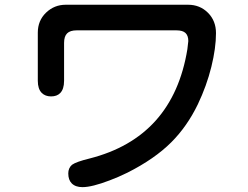

<svg xmlns="http://www.w3.org/2000/svg" viewBox="-20 -726 1040 806"><path d="M249 -545.9V-386.7Q249 -351.6 232.4 -335Q218.8 -321.3 194.3 -321.3Q169.9 -321.3 155.3 -335.9Q138.7 -352.5 138.7 -386.7V-588.9Q138.7 -639.6 173.3 -672.9Q208 -706.1 255.9 -706.1H769.5Q819.3 -706.1 853 -672.4Q886.7 -638.7 886.7 -586.9Q886.7 -524.4 867.2 -445.3Q847.7 -366.2 810.5 -288.1Q765.6 -195.3 699.2 -128.9Q628.9 -58.6 514.6 -1Q476.6 17.6 440.4 31.2Q366.2 59.6 326.2 59.6Q296.9 59.6 281.2 43.9Q266.6 29.3 266.6 2Q266.6 -20.5 282.2 -34.2Q299.8 -46.9 355.5 -60.5Q706.1 -149.4 766.6 -519.5L770.5 -553.7Q770.5 -576.2 758.8 -587.4Q747.1 -598.6 720.7 -598.6H301.8Q274.4 -598.6 261.7 -585.9Q249 -573.2 249 -545.9Z"/></svg>

Font: FakePearl
Style: SemiBold
Weight: 400
Version: Version 1.2